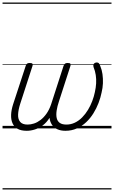

<svg xmlns="http://www.w3.org/2000/svg" viewBox="-20 -1011 898 1512"><path d="M191 19Q146 19 118.5 3.5Q91 -12 78.5 -40.5Q66 -69 67.5 -107Q69 -145 83 -189L183 -494Q187 -506 194 -510.5Q201 -515 214 -515Q230 -515 235 -509.5Q240 -504 236 -492L139 -193Q124 -146 122.5 -109Q121 -72 139 -51Q157 -30 197 -30Q222 -30 248 -38.5Q274 -47 299 -66Q324 -85 345.5 -115Q367 -145 382 -188L481 -494Q486 -506 493 -510.5Q500 -515 512 -515Q530 -515 534 -509.5Q538 -504 535 -493L445 -215Q431 -174 426 -140Q421 -106 426.5 -81.5Q432 -57 450.5 -43.5Q469 -30 503 -30Q538 -30 569.5 -45Q601 -60 627 -86.5Q653 -113 673 -146Q693 -179 706.5 -215Q720 -251 727 -285Q735 -320 737 -354Q739 -388 734 -420.5Q729 -453 717 -482Q713 -495 716 -503Q719 -511 726.5 -515Q734 -519 742 -519Q753 -519 758.5 -513Q764 -507 770 -490Q782 -462 787 -427Q792 -392 790.5 -355Q789 -318 780 -282Q772 -242 756 -200Q740 -158 715.5 -118.5Q691 -79 658.5 -48.5Q626 -18 585 0.5Q544 19 495 19Q459 19 432 7Q405 -5 389.5 -28Q374 -51 370 -83Q348 -47 318 -24.5Q288 -2 255 8.5Q222 19 191 19ZM0 471H858V481H0ZM0 -20H858V0H0ZM0 -505H858V-500H0ZM0 -991H858V-981H0Z"/></svg>

Font: Playwrite IE Guides
Style: Regular
Weight: 400
Designer: Veronika Burian, José Scaglione
Foundry: TypeTogether
Version: Version 1.003